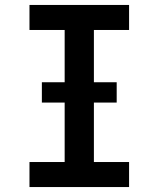

<svg xmlns="http://www.w3.org/2000/svg" viewBox="-20 -755 640 775"><path d="M99 0V-101H241V-634H99V-735H501V-634H359V-101H501V0ZM451 -341H149V-423H451Z"/></svg>

Font: Iosevka Curly Extended
Style: Bold
Weight: 700
Width: 7
Monospace: yes
Designer: Belleve Invis
Foundry: Belleve Invis
Version: Version 11.1.0; ttfautohint (v1.8.3)